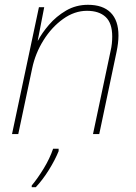

<svg xmlns="http://www.w3.org/2000/svg" viewBox="-20 -558 565 799"><path d="M30 0 142 -528H164L137 -389H138Q154 -420 184 -455Q214 -490 255 -514Q296 -538 346 -538Q408 -538 440.5 -505.5Q473 -473 473 -410Q473 -380 465 -342L393 0H367L440 -345Q444 -362 445.5 -377Q447 -392 447 -406Q447 -462 419.5 -487.5Q392 -513 342 -513Q290 -513 242.5 -479Q195 -445 161 -390.5Q127 -336 114 -274L56 0ZM112 221V214Q137 184 162 143Q187 102 201 61H224V71Q209 108 183.5 149Q158 190 129 221Z"/></svg>

Font: Noto Sans Disp Thin
Style: Italic
Weight: 100
Italic angle: -12°
Designer: Monotype Design Team
Foundry: Monotype Imaging Inc.
Version: Version 2.000;GOOG;noto-source:20170915:90ef993387c0